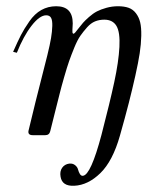

<svg xmlns="http://www.w3.org/2000/svg" viewBox="-20 -433 515 615"><path d="M218 162Q179 164 174 133Q171 116 179 104.5Q187 93 202 91Q213 90 220.5 96Q228 102 230 110Q232 118 236 124.5Q240 131 246 130Q271 127 305 -1Q332 -105 346 -170Q360 -235 362.5 -282.5Q365 -330 353 -350Q341 -370 314 -370Q298 -370 284.5 -364.5Q271 -359 259 -345.5Q247 -332 237.5 -318.5Q228 -305 218 -280.5Q208 -256 201.5 -237.5Q195 -219 185.5 -186Q176 -153 171 -132.5Q166 -112 156 -73Q146 -34 141 -13Q138 0 125 0H85Q67 0 72 -17Q82 -59 94 -107.5Q106 -156 114.5 -188.5Q123 -221 131.5 -255.5Q140 -290 143.5 -311Q147 -332 147.5 -350Q148 -368 143.5 -376Q139 -384 128 -384Q107 -384 81 -350.5Q55 -317 34 -264L22 -267Q37 -301 47 -320.5Q57 -340 74 -364.5Q91 -389 112.5 -401Q134 -413 160 -413Q213 -413 213 -358Q213 -354 212.5 -348Q212 -342 212 -338.5Q212 -335 212 -331.5Q212 -328 213 -326.5Q214 -325 216 -325Q217 -325 221 -329Q222 -330 231 -341.5Q240 -353 246 -360Q252 -367 265 -378.5Q278 -390 290.5 -396.5Q303 -403 321 -408Q339 -413 358 -413Q378 -413 392 -408Q406 -403 415.5 -390.5Q425 -378 429 -361.5Q433 -345 432.5 -318.5Q432 -292 427.5 -262.5Q423 -233 413.5 -190.5Q404 -148 392.5 -103Q381 -58 364 2Q341 83 301.5 121.5Q262 160 218 162Z"/></svg>

Font: HK Venetian
Style: Italic
Weight: 400
Italic angle: -12°
Version: Version 1.000;PS 001.000;hotconv 1.0.88;makeotf.lib2.5.64775